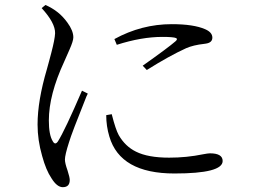

<svg xmlns="http://www.w3.org/2000/svg" viewBox="-20 -736 1040 781"><path d="M235.4 25.4Q211.9 25.4 189.5 -10.7Q167 -43.9 151.4 -101.6Q132.8 -166 132.8 -229.5Q132.8 -326.2 170.9 -455.1Q176.8 -477.5 179.7 -487.3Q182.6 -499 188.5 -520.5Q203.1 -576.2 204.1 -600.6Q205.1 -642.6 149.4 -703.1L165 -715.8Q193.4 -703.1 214.8 -686Q236.3 -668.9 253.9 -644.5Q278.3 -611.3 278.3 -584Q278.3 -569.3 262.7 -534.2Q250 -505.9 241.2 -485.4Q178.7 -350.6 178.7 -246.1Q178.7 -187.5 194.3 -162.1Q204.1 -143.6 215.8 -161.1Q244.1 -206.1 313.5 -367.2L336.9 -355.5Q335.9 -351.6 332 -344.7Q270.5 -191.4 260.7 -157.2Q244.1 -105.5 244.1 -86.9Q244.1 -72.3 254.9 -42Q263.7 -14.6 263.7 -3.9Q263.7 25.4 235.4 25.4ZM689.5 -30.3Q468.8 -30.3 424.8 -180.7Q412.1 -222.7 412.1 -267.6L434.6 -271.5Q434.6 -270.5 435.5 -267.6Q450.2 -210 462.9 -186.5Q489.3 -140.6 533.2 -119.1Q582 -94.7 668 -94.7Q739.3 -94.7 805.7 -108.4Q826.2 -112.3 834 -112.3Q885.7 -112.3 885.7 -81.1Q885.7 -30.3 689.5 -30.3ZM577.1 -451.2 560.5 -468.8Q664.1 -542 694.3 -568.4Q704.1 -577.1 696.3 -581.1Q685.5 -585.9 640.6 -585.9Q555.7 -585.9 455.1 -553.7L445.3 -577.1Q555.7 -637.7 678.7 -637.7Q767.6 -637.7 814.5 -617.2Q843.8 -604.5 843.8 -583Q843.8 -562.5 817.4 -558.6Q815.4 -558.6 810.5 -557.6Q766.6 -552.7 737.3 -540Q667 -507.8 577.1 -451.2Z"/></svg>

Font: Bpmf Zihi Only R
Style: R
Weight: 400
Foundry: But Ko
Version: Version 1.320